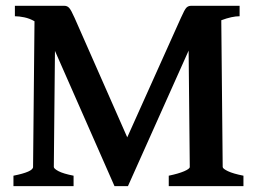

<svg xmlns="http://www.w3.org/2000/svg" viewBox="-20 -635 887 655"><path d="M25.9 0V-35.6Q92.8 -48.8 92.8 -65.4L97.7 -562.5Q80.6 -572.3 62.7 -575.9Q44.9 -579.6 30.8 -579.6V-615.2H199.7Q209.5 -615.2 216.1 -607.9Q222.7 -600.6 234.4 -574.2L414.1 -166.5L597.2 -574.2Q609.9 -603 616.2 -609.1Q622.6 -615.2 631.8 -615.2H797.4V-579.6Q771.5 -579.6 734.9 -565.9L739.7 -65.4Q739.7 -59.6 757.6 -51Q775.4 -42.5 810.5 -35.6V0H555.7V-35.6Q588.9 -42.5 608.2 -50.8Q627.4 -59.1 627.4 -65.4L623.5 -462.4L416.5 0H370.6L167.5 -461.4L163.6 -65.4Q163.6 -59.6 179.7 -51Q195.8 -42.5 231 -35.6V0Z"/></svg>

Font: David Libre
Style: Bold
Weight: 700
Designer: Ismar David, J. Victor Gaultney, Annie Olsen and Meir Sadan
Foundry: Monotype Imaging Inc. & SIL International
Version: Version 1.100; ttfautohint (v1.8.4.7-5d5b)